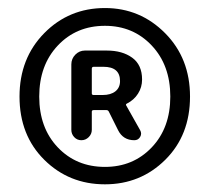

<svg xmlns="http://www.w3.org/2000/svg" viewBox="-20 -823 529 485"><path d="M245.1 -357.4Q154.3 -357.4 91.8 -419.4Q29.3 -481.4 29.3 -579.1Q29.3 -675.8 91.8 -739.3Q154.3 -802.7 245.1 -802.7Q334 -802.7 397 -739.3Q460 -675.8 460 -579.1Q460 -481.4 397.5 -419.4Q335 -357.4 245.1 -357.4ZM245.1 -401.4Q316.4 -401.4 363.3 -450.7Q410.2 -500 410.2 -579.1Q410.2 -658.2 363.3 -708Q316.4 -757.8 245.1 -757.8Q172.9 -757.8 126 -708Q79.1 -658.2 79.1 -579.1Q79.1 -500 126 -450.7Q172.9 -401.4 245.1 -401.4ZM160.2 -495.1V-660.2Q160.2 -674.8 170.4 -685.1Q180.7 -695.3 194.3 -695.3H250Q289.1 -695.3 314 -677.2Q338.9 -659.2 338.9 -622.1Q338.9 -602.5 328.6 -586.4Q318.4 -570.3 300.8 -561.5Q296.9 -559.6 298.8 -556.6L334 -494.1Q338.9 -485.4 334 -477.1Q329.1 -468.8 319.3 -468.8Q291 -468.8 278.3 -494.1L254.9 -541Q252.9 -544.9 249 -544.9H216.8Q211.9 -544.9 211.9 -541V-495.1Q211.9 -484.4 204.1 -476.6Q196.3 -468.8 185.5 -468.8Q174.8 -468.8 167.5 -476.6Q160.2 -484.4 160.2 -495.1ZM211.9 -586.9Q211.9 -583 216.8 -583H239.3Q259.8 -583 271.5 -592.3Q283.2 -601.6 283.2 -618.2Q283.2 -654.3 241.2 -654.3H216.8Q211.9 -654.3 211.9 -649.4Z"/></svg>

Font: Gen Jyuu GothicL Medium
Style: Regular
Weight: 500
Designer: [Source Han Sans]
Ryoko NISHIZUKA  (kana & ideographs); Paul D. Hunt (Latin, Greek & Cyrillic); Wenlong ZHANG  (bopomofo
Version: Version 1.002.20150607